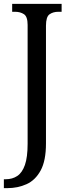

<svg xmlns="http://www.w3.org/2000/svg" viewBox="-28 -734 362 994"><path d="M-8 240V194H1Q36 194 61.5 177Q87 160 101 120Q115 80 115 10V-605Q115 -648 96 -660.5Q77 -673 50 -673H35V-714H291V-673H274Q247 -673 228.5 -660Q210 -647 210 -601V9Q210 98 182.5 148.5Q155 199 109.5 219.5Q64 240 10 240Z"/></svg>

Font: Noto Serif Sinhala Condensed
Style: Regular
Weight: 400
Width: 3
Designer: Jelle Bosma - Monotype Design Team
Foundry: Monotype Imaging Inc.
Version: Version 2.007; ttfautohint (v1.8.4.7-5d5b)